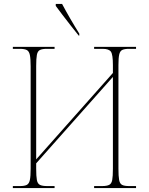

<svg xmlns="http://www.w3.org/2000/svg" viewBox="-20 -951 754 971"><path d="M45 0V-10H81Q104 -10 115.5 -16Q127 -22 131 -40.5Q135 -59 135 -98V-615Q135 -654 131 -673Q127 -692 115.5 -698Q104 -704 80 -704H45V-714H256V-704H217Q193 -704 181.5 -698Q170 -692 166.5 -673.5Q163 -655 163 -617V-145L551 -582V-622Q551 -675 541 -689.5Q531 -704 499 -704H456V-714H668V-704H632Q610 -704 598.5 -698.5Q587 -693 583 -675.5Q579 -658 579 -622V-98Q579 -59 582.5 -40.5Q586 -22 597.5 -16Q609 -10 633 -10H668V0H456V-10H496Q520 -10 532 -16Q544 -22 547.5 -40.5Q551 -59 551 -98V-562L163 -125V-98Q163 -59 166.5 -40.5Q170 -22 182 -16Q194 -10 219 -10H256V0ZM378 -771Q360 -794 337.5 -822Q315 -850 295 -877Q275 -904 262 -921V-931H294Q312 -897 335.5 -856.5Q359 -816 381 -781V-771Z"/></svg>

Font: Noto Serif Display SemiCondensed Thin
Style: Regular
Weight: 100
Width: 4
Designer: Monotype Design Team
Foundry: Monotype Imaging Inc.
Version: Version 2.009